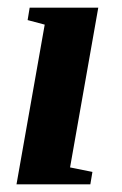

<svg xmlns="http://www.w3.org/2000/svg" viewBox="-20 -479 318 499"><path d="M162.1 -43.9 220.2 -32.2 214.8 0H22.9L96.2 -415L51.8 -426.8L57.1 -459H235.4Z"/></svg>

Font: Tinos
Style: Bold Italic
Weight: 700
Italic angle: -16.333°
Designer: Steve Matteson
Foundry: Monotype Imaging Inc.
Version: Version 1.23